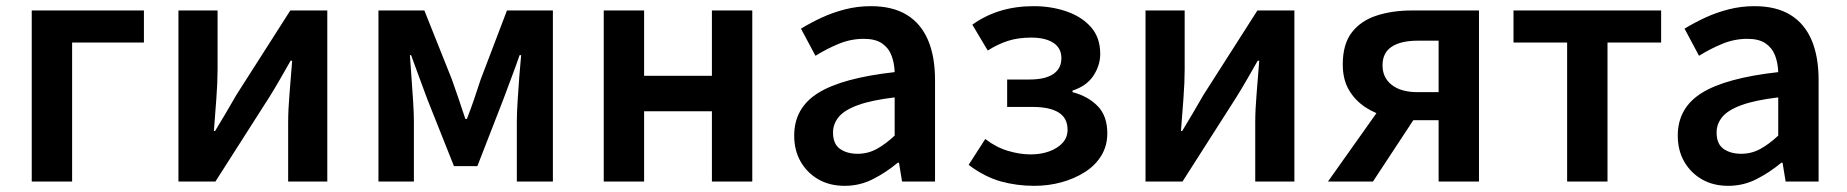

<svg xmlns="http://www.w3.org/2000/svg" viewBox="-20 -589 5994 623"><path d="M83 0V-555H447V-451H214V0Z M559 0V-555H686V-364Q686 -322 682 -269Q678 -216 674 -164H678Q693 -189 713 -222.5Q733 -256 747 -281L922 -555H1042V0H915V-191Q915 -233 919.5 -286Q924 -339 928 -392H923Q909 -367 889 -332.5Q869 -298 854 -274L679 0Z M1208 0V-555H1357L1446 -332Q1458 -298 1469 -266Q1480 -234 1490 -203H1495Q1507 -234 1518 -266Q1529 -298 1540 -332L1625 -555H1774V0H1657V-193Q1657 -221 1659.5 -260.5Q1662 -300 1665 -340Q1668 -380 1671 -410H1666Q1654 -375 1639.5 -337Q1625 -299 1613 -266L1529 -50H1453L1367 -266Q1355 -299 1340.5 -337.5Q1326 -376 1314 -410H1310Q1312 -380 1315 -340Q1318 -300 1320.5 -260.5Q1323 -221 1323 -193V0Z M1939 0V-555H2070V-343H2290V-555H2421V0H2290V-228H2070V0Z M2721 14Q2672 14 2635.5 -7Q2599 -28 2578 -64.5Q2557 -101 2557 -149Q2557 -239 2635 -287.5Q2713 -336 2883 -355Q2882 -385 2872.5 -409.5Q2863 -434 2841.5 -448.5Q2820 -463 2783 -463Q2741 -463 2702 -447Q2663 -431 2626 -408L2579 -496Q2610 -515 2645.5 -531.5Q2681 -548 2721.5 -558.5Q2762 -569 2806 -569Q2876 -569 2922 -541Q2968 -513 2991 -459.5Q3014 -406 3014 -329V0H2907L2897 -61H2893Q2856 -30 2813 -8Q2770 14 2721 14ZM2763 -90Q2796 -90 2824.5 -105.5Q2853 -121 2883 -149V-273Q2808 -264 2764 -248Q2720 -232 2701.5 -209.5Q2683 -187 2683 -159Q2683 -122 2705.5 -106Q2728 -90 2763 -90Z M3336 14Q3279 14 3227 -0.5Q3175 -15 3123 -54L3177 -138Q3212 -111 3250.5 -99.5Q3289 -88 3324 -88Q3358 -88 3385 -98Q3412 -108 3428 -125.5Q3444 -143 3444 -168Q3444 -206 3415 -224Q3386 -242 3331 -242H3248V-331H3320Q3372 -331 3398 -349Q3424 -367 3424 -400Q3424 -433 3398 -450Q3372 -467 3326 -467Q3284 -467 3251 -456.5Q3218 -446 3185 -425L3135 -509Q3177 -539 3226.5 -554Q3276 -569 3334 -569Q3391 -569 3440.5 -552Q3490 -535 3520 -501Q3550 -467 3550 -414Q3550 -377 3528 -343.5Q3506 -310 3460 -295V-290Q3510 -277 3541.5 -245Q3573 -213 3573 -156Q3573 -116 3553.5 -84Q3534 -52 3500 -30.5Q3466 -9 3424 2.5Q3382 14 3336 14Z M3697 0V-555H3824V-364Q3824 -322 3820 -269Q3816 -216 3812 -164H3816Q3831 -189 3851 -222.5Q3871 -256 3885 -281L4060 -555H4180V0H4053V-191Q4053 -233 4057.5 -286Q4062 -339 4066 -392H4061Q4047 -367 4027 -332.5Q4007 -298 3992 -274L3817 0Z M4648 0V-199H4567Q4526 -199 4485 -209Q4444 -219 4410.5 -241Q4377 -263 4357 -297Q4337 -331 4337 -380Q4337 -446 4366.5 -484Q4396 -522 4447 -538.5Q4498 -555 4561 -555H4779V0ZM4580 -290H4648V-457H4580Q4526 -457 4496 -437.5Q4466 -418 4466 -377Q4466 -337 4496 -313.5Q4526 -290 4580 -290ZM4289 0 4479 -268 4587 -231 4435 0Z M5065 0V-451H4891V-555H5370V-451H5196V0Z M5588 14Q5539 14 5502.5 -7Q5466 -28 5445 -64.5Q5424 -101 5424 -149Q5424 -239 5502 -287.5Q5580 -336 5750 -355Q5749 -385 5739.5 -409.5Q5730 -434 5708.5 -448.5Q5687 -463 5650 -463Q5608 -463 5569 -447Q5530 -431 5493 -408L5446 -496Q5477 -515 5512.5 -531.5Q5548 -548 5588.5 -558.5Q5629 -569 5673 -569Q5743 -569 5789 -541Q5835 -513 5858 -459.5Q5881 -406 5881 -329V0H5774L5764 -61H5760Q5723 -30 5680 -8Q5637 14 5588 14ZM5630 -90Q5663 -90 5691.5 -105.5Q5720 -121 5750 -149V-273Q5675 -264 5631 -248Q5587 -232 5568.5 -209.5Q5550 -187 5550 -159Q5550 -122 5572.5 -106Q5595 -90 5630 -90Z"/></svg>

Font: Noto Sans JP SemiBold
Style: Regular
Weight: 600
Designer: Ryoko NISHIZUKA  (kana, bopomofo & ideographs); Paul D. Hunt (Latin, Greek & Cyrillic); Sandoll Communications , Soo-you
Foundry: Adobe
Version: Version 2.004-H2;hotconv 1.0.118;makeotfexe 2.5.65603